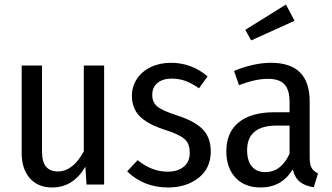

<svg xmlns="http://www.w3.org/2000/svg" viewBox="-20 -817 1472 850"><path d="M441 0H363L358 -79Q304 13 211 13Q148 13 112 -28Q76 -69 76 -139V-527H166V-147Q166 -101 183.5 -79.5Q201 -58 236 -58Q303 -58 351 -147V-527H441Z M899 -479 861 -426Q830 -448 801.5 -458.5Q773 -469 741 -469Q701 -469 677.5 -450Q654 -431 654 -397Q654 -364 676.5 -345.5Q699 -327 761 -307Q840 -282 876.5 -245.5Q913 -209 913 -146Q913 -72 859 -29.5Q805 13 724 13Q617 13 543 -58L589 -108Q652 -57 722 -57Q767 -57 793.5 -79Q820 -101 820 -140Q820 -168 810.5 -185Q801 -202 776.5 -215.5Q752 -229 705 -244Q630 -269 597 -304Q564 -339 564 -393Q564 -434 586 -467.5Q608 -501 647.5 -520Q687 -539 737 -539Q828 -539 899 -479Z M1388 -49 1369 12Q1330 6 1307.5 -12Q1285 -30 1276 -67Q1227 13 1134 13Q1063 13 1022.5 -30.5Q982 -74 982 -147Q982 -231 1037 -275.5Q1092 -320 1194 -320H1262V-364Q1262 -419 1239.5 -443.5Q1217 -468 1166 -468Q1111 -468 1038 -440L1016 -503Q1104 -539 1180 -539Q1351 -539 1351 -368V-120Q1351 -88 1360 -73Q1369 -58 1388 -49ZM1262 -137V-261H1205Q1074 -261 1074 -152Q1074 -105 1095 -80Q1116 -55 1154 -55Q1225 -55 1262 -137ZM1284 -725 1092 -638 1066 -685 1246 -797Z"/></svg>

Font: Fira Sans Condensed
Style: Regular
Weight: 400
Width: 3
Designer: bBox Type GmbH & Carrois Corporate GbR & Edenspiekermann AG
Foundry: bBox Type GmbH & Carrois Corporate GbR & Edenspiekermann AG
Version: Version 4.301